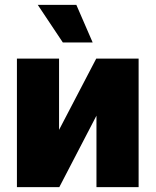

<svg xmlns="http://www.w3.org/2000/svg" viewBox="-20 -772 642 792"><path d="M377 -530.3H551.8V0H377.9V-294.9L224.6 0H49.8V-530.3H223.6V-236.3ZM135.7 -752H294.9L362.3 -596.7H239.3Z"/></svg>

Font: Pretendard Std Black
Style: Regular
Weight: 900
Designer: Base glyphs from Inter by Rasmus Andersson; Hangeul glyphs from Noto Sans CJK(Source Han Sans) by Jang Soo-young and Kan
Foundry: Kil Hyung-jin
Version: Version 1.309